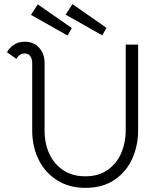

<svg xmlns="http://www.w3.org/2000/svg" viewBox="-20 -900 774 930"><path d="M136 -267V-595Q136 -615 126.5 -628Q117 -641 100 -641Q75 -641 59 -615L14 -647Q25 -668 47 -683Q69 -698 99 -698Q143 -698 169.5 -669Q196 -640 196 -595V-267Q196 -205 219 -155Q242 -105 286.5 -75.5Q331 -46 393 -46Q459 -46 503 -78Q547 -110 568 -160.5Q589 -211 589 -267V-684H649V-267Q649 -196 621 -132.5Q593 -69 535.5 -29.5Q478 10 394 10Q314 10 255.5 -27.5Q197 -65 166.5 -128Q136 -191 136 -267ZM130 -828 163 -879 328 -764 307 -728ZM298 -829 331 -880 496 -765 475 -729Z"/></svg>

Font: Bellota
Style: Regular
Weight: 400
Designer: Kemie Guaida
Foundry: Kemie Guaida
Version: Version 4.001